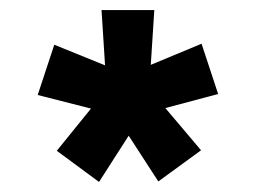

<svg xmlns="http://www.w3.org/2000/svg" viewBox="-20 -757 509 382"><path d="M177 -395 93 -457 161 -541 55 -568 88 -668 189 -627 182 -737H287L280 -628L381 -670L414 -570L309 -542L380 -458L295 -396L236 -487Z"/></svg>

Font: Tomorrow SemiBold
Style: Regular
Weight: 600
Designer: Tony de Marco, Monica Rizzolli
Foundry: Just in Type
Version: Version 2.002